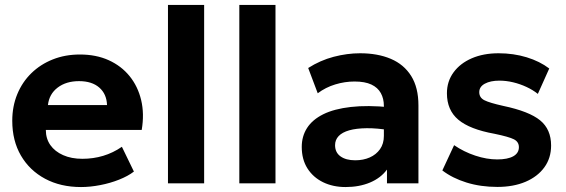

<svg xmlns="http://www.w3.org/2000/svg" viewBox="-20 -740 2286 775"><path d="M307 15Q224.5 15 162 -18.5Q99.5 -52 64.5 -112Q29.5 -172 29.5 -252.5Q29.5 -311 49.8 -360Q70 -409 106.8 -444.8Q143.5 -480.5 193.2 -500.2Q243 -520 302.5 -520Q368 -520 418.8 -497Q469.5 -474 503 -432.8Q536.5 -391.5 549.8 -336Q563 -280.5 552 -215.5H165Q165 -180.5 183.2 -154.5Q201.5 -128.5 234.8 -113.8Q268 -99 312.5 -99Q356.5 -99 396.5 -111Q436.5 -123 472 -147.5L520.5 -47.5Q496.5 -29 460.5 -14.8Q424.5 -0.5 384.2 7.2Q344 15 307 15ZM173.5 -316H412Q410.5 -360.5 380.8 -386.5Q351 -412.5 299 -412.5Q247 -412.5 212.8 -386.5Q178.5 -360.5 173.5 -316Z M658 0V-720H804V0Z M946 0V-720H1092V0Z M1375 15Q1324 15 1284 -4.5Q1244 -24 1221 -60.2Q1198 -96.5 1198 -147Q1198 -190 1219.5 -223.5Q1241 -257 1284.8 -278.8Q1328.5 -300.5 1395.8 -308.2Q1463 -316 1554.5 -307L1556 -214Q1501.5 -223 1459.8 -222.5Q1418 -222 1389.8 -214Q1361.5 -206 1347 -190.8Q1332.5 -175.5 1332.5 -154Q1332.5 -124.5 1354.5 -108.8Q1376.5 -93 1414 -93Q1446.5 -93 1472.5 -104.5Q1498.5 -116 1514 -138Q1529.5 -160 1529.5 -191.5V-312.5Q1529.5 -342 1517.2 -364.2Q1505 -386.5 1479 -398.8Q1453 -411 1411 -411Q1372 -411 1333.2 -399.2Q1294.5 -387.5 1262.5 -363.5L1224 -465.5Q1272.5 -496.5 1327 -510.8Q1381.5 -525 1433.5 -525Q1504.5 -525 1557.5 -502.5Q1610.5 -480 1639.8 -433.2Q1669 -386.5 1669 -314.5V0H1542V-55.5Q1517 -21.5 1473.5 -3.2Q1430 15 1375 15Z M1987.5 14.5Q1920 14.5 1863 -3.2Q1806 -21 1765.5 -52L1813 -154Q1852.5 -127 1898.5 -111.8Q1944.5 -96.5 1987 -96.5Q2029 -96.5 2051.8 -109.2Q2074.5 -122 2074.5 -146Q2074.5 -167.5 2054.2 -177.8Q2034 -188 1976 -200Q1876 -218 1830 -256.8Q1784 -295.5 1784 -363.5Q1784 -411.5 1810.8 -448Q1837.5 -484.5 1884.5 -504.8Q1931.5 -525 1992.5 -525Q2052.5 -525 2105.8 -508.8Q2159 -492.5 2197 -463.5L2151 -361Q2131 -377 2105.2 -389Q2079.5 -401 2051.2 -407.8Q2023 -414.5 1996 -414.5Q1959.5 -414.5 1937 -402.2Q1914.5 -390 1914.5 -368Q1914.5 -346 1935 -335.5Q1955.5 -325 2011.5 -312.5Q2116 -290.5 2160.2 -254.2Q2204.5 -218 2204.5 -152.5Q2204.5 -102 2177.2 -64.5Q2150 -27 2101.2 -6.2Q2052.5 14.5 1987.5 14.5Z"/></svg>

Font: Geologica Thin Roman SemiBold
Style: Regular
Weight: 600
Version: Version 1.010;gftools[0.9.28]